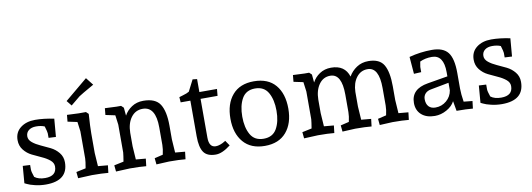

<svg xmlns="http://www.w3.org/2000/svg" viewBox="-59 -1124 4163 1502"><g transform="rotate(-10 2022.5 -372.5)"><path d="M210 -503Q278 -503 360 -486L348 -343L290 -346V-382Q290 -393 276 -439Q248 -451 209 -451Q172 -451 150 -433.5Q128 -416 128 -386Q128 -358 154.5 -336.5Q181 -315 218 -298.5Q255 -282 292.5 -263.5Q330 -245 356.5 -212.5Q383 -180 383 -136Q383 10 207 10Q163 10 121.5 0Q80 -10 61 -20L42 -29L53 -165L111 -162V-124Q111 -108 126 -65Q157 -41 210 -41Q301 -41 301 -117Q301 -146 275 -167.5Q249 -189 212 -205.5Q175 -222 137.5 -240.5Q100 -259 74 -292Q48 -325 48 -370Q48 -432 93.5 -467.5Q139 -503 210 -503Z M710 -54 703 5Q654 0 574 0L463 5L458 -45L534 -61Q544 -117 544 -137V-353L534 -429L458 -445L463 -498Q535 -494 555 -494H613L632 -476Q625 -373 625 -323V-167L632 -61ZM659 -755 706 -695Q600 -635 585 -624L512 -564L479 -605Z M759 -445 764 -498Q836 -494 856 -494H892L911 -476L917 -412Q937 -450 976.5 -476.5Q1016 -503 1069 -503Q1166 -503 1202 -446.5Q1238 -390 1238 -276V-167L1245 -61L1323 -54L1316 5Q1267 0 1187 0L1085 5L1080 -45L1147 -61Q1157 -105 1157 -137V-276Q1157 -442 1054 -442Q996 -442 961.5 -395.5Q927 -349 926 -274V-167L933 -61L1011 -54L1004 5Q955 0 875 0L764 5L759 -45L835 -61Q843 -109 845 -132V-353L835 -429Z M1647 -83 1675 -42Q1608 10 1557 10Q1488 10 1460.5 -30Q1433 -70 1433 -156V-440H1356L1353 -482Q1362 -485 1381 -490.5Q1400 -496 1411.5 -500.5Q1423 -505 1433 -511L1479 -601L1514 -597V-494H1654L1649 -440H1514V-132Q1514 -54 1568 -54Q1584 -54 1603.5 -61Q1623 -68 1635 -76Z M2177 -246Q2177 -129 2117.5 -59.5Q2058 10 1947 10Q1836 10 1776.5 -59.5Q1717 -129 1717 -246Q1717 -364 1776.5 -433.5Q1836 -503 1947 -503Q2060 -503 2118.5 -434Q2177 -365 2177 -246ZM2051 -103Q2083 -159 2083 -246Q2083 -333 2051 -389.5Q2019 -446 1947 -446Q1875 -446 1843 -389.5Q1811 -333 1811 -246Q1811 -159 1843 -103Q1875 -47 1947 -47Q2019 -47 2051 -103Z M2561 -503Q2670 -503 2700 -408Q2723 -449 2763.5 -476Q2804 -503 2857 -503Q2946 -503 2979 -446.5Q3012 -390 3012 -276V-167L3019 -61L3097 -54L3090 5Q3041 0 2961 0L2859 5L2854 -45L2921 -61Q2931 -105 2931 -137V-276Q2931 -442 2840 -442Q2786 -442 2752 -398Q2718 -354 2716 -283V-276V-167L2723 -61L2801 -54L2794 5Q2745 0 2665 0L2563 5L2558 -45L2625 -61Q2635 -105 2635 -137V-276Q2635 -442 2544 -442Q2488 -442 2454.5 -395Q2421 -348 2420 -274V-167L2427 -61L2505 -54L2498 5Q2449 0 2369 0L2258 5L2253 -45L2329 -61Q2337 -109 2339 -132V-353L2329 -429L2253 -445L2258 -498Q2330 -494 2350 -494H2386L2405 -476L2411 -412Q2431 -451 2470 -477Q2509 -503 2561 -503Z M3470 0 3456 -79Q3437 -41 3391.5 -15.5Q3346 10 3297 10Q3230 10 3191 -24.5Q3152 -59 3152 -118Q3152 -229 3286 -251L3446 -278V-311Q3446 -449 3352 -449Q3299 -449 3257 -429L3250 -387V-346L3192 -343L3181 -479Q3271 -503 3362 -503Q3451 -503 3489 -454.5Q3527 -406 3527 -291V-167Q3527 -145 3529.5 -118.5Q3532 -92 3535 -76L3537 -61L3606 -54L3599 5Q3550 0 3470 0ZM3446 -227 3303 -200Q3273 -195 3256.5 -177Q3240 -159 3240 -133Q3240 -95 3259 -74.5Q3278 -54 3313 -54Q3363 -54 3400.5 -86Q3438 -118 3446 -167Z M3833 -503Q3901 -503 3983 -486L3971 -343L3913 -346V-382Q3913 -393 3899 -439Q3871 -451 3832 -451Q3795 -451 3773 -433.5Q3751 -416 3751 -386Q3751 -358 3777.5 -336.5Q3804 -315 3841 -298.5Q3878 -282 3915.5 -263.5Q3953 -245 3979.5 -212.5Q4006 -180 4006 -136Q4006 10 3830 10Q3786 10 3744.5 0Q3703 -10 3684 -20L3665 -29L3676 -165L3734 -162V-124Q3734 -108 3749 -65Q3780 -41 3833 -41Q3924 -41 3924 -117Q3924 -146 3898 -167.5Q3872 -189 3835 -205.5Q3798 -222 3760.5 -240.5Q3723 -259 3697 -292Q3671 -325 3671 -370Q3671 -432 3716.5 -467.5Q3762 -503 3833 -503Z"/></g></svg>

Font: Andada
Style: Regular
Weight: 400
Designer: Carolina Giovagnoli
Foundry: Carolina Giovagnoli
Version: Version 1.003